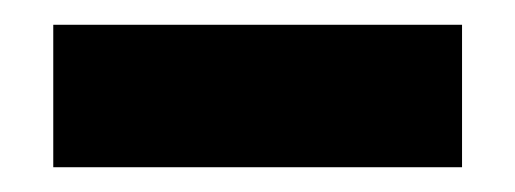

<svg xmlns="http://www.w3.org/2000/svg" viewBox="-20 -753 416 155"><path d="M353 -618V-733H23V-618Z"/></svg>

Font: Repo Bold
Style: Bold
Weight: 700
Designer: Stefan Peev
Foundry: Context Ltd
Version: Version 1.502